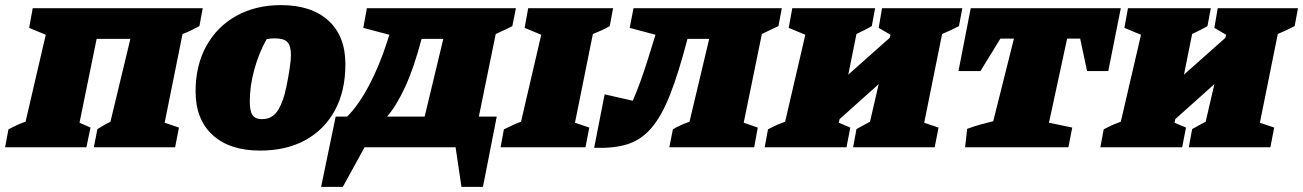

<svg xmlns="http://www.w3.org/2000/svg" viewBox="-50 -576 5097 751"><path d="M328 -424 261 -96 304 -77 288 0H-30L-17 -70Q-3 -77 11.5 -84.5Q26 -92 50 -100L129 -440L64 -467L78 -544H743L730 -474Q717 -467 700 -458.5Q683 -450 664 -443L594 -96L650 -77L635 0H317L331 -71Q342 -77 351 -83Q360 -89 382 -100L460 -424Z M967 13Q848 13 781.5 -48Q715 -109 715 -219Q715 -320 757 -396Q799 -472 874.5 -514Q950 -556 1049 -556Q1168 -556 1234.5 -495.5Q1301 -435 1301 -325Q1301 -220 1260 -144.5Q1219 -69 1144.5 -28Q1070 13 967 13ZM975 -110Q1004 -110 1023 -127.5Q1042 -145 1056 -185Q1064 -206 1071 -240.5Q1078 -275 1083 -308.5Q1088 -342 1088 -360Q1088 -397 1074 -411.5Q1060 -426 1024 -426Q1008 -426 993 -423Q963 -370 945 -305Q927 -240 927 -179Q927 -142 937.5 -126Q948 -110 975 -110Z M1206 155 1263 -120H1308Q1352 -164 1393 -241Q1434 -318 1465 -415L1473 -440L1371 -467L1385 -544H1968L1954 -474Q1946 -470 1943 -468.5Q1940 -467 1936.5 -465Q1933 -463 1922.5 -458.5Q1912 -454 1889 -443L1823 -120H1893L1839 155H1755L1732 0H1376L1291 155ZM1599 -424Q1569 -310 1534.5 -235.5Q1500 -161 1464 -120H1611L1684 -424Z M1908 0 1921 -70Q1938 -78 1954.5 -86Q1971 -94 1988 -100L2067 -440L2002 -467L2016 -544H2348L2335 -474Q2320 -465 2303.5 -457.5Q2287 -450 2269 -443L2199 -96L2255 -77L2240 0Z M2274 2 2315 -207 2425 -182Q2440 -216 2455 -257.5Q2470 -299 2483.5 -342Q2497 -385 2508 -421L2514 -440L2413 -467L2428 -544H3008L2995 -474Q2976 -465 2961 -458Q2946 -451 2930 -443L2859 -96L2914 -77L2900 0H2568L2582 -70Q2594 -78 2614.5 -87Q2635 -96 2647 -100L2724 -424H2639Q2604 -289 2570 -203.5Q2536 -118 2495.5 -72.5Q2455 -27 2401.5 -11Q2348 5 2274 2Z M2941 0 2954 -70Q2966 -76 2973.5 -80Q2981 -84 2991.5 -88.5Q3002 -93 3021 -100L3100 -440L3035 -467L3049 -544H3373L3360 -474Q3347 -466 3330.5 -458Q3314 -450 3300 -443L3268 -284L3430 -428L3433 -440L3387 -467L3400 -544H3714L3701 -474Q3688 -467 3670 -458.5Q3652 -450 3635 -443L3565 -96L3621 -77L3606 0H3287L3300 -71Q3312 -78 3326 -85.5Q3340 -93 3353 -100L3387 -247L3234 -110L3231 -96L3276 -77L3261 0Z M4334 -544 4285 -298H4202L4175 -425H4124L4053 -96L4144 -77L4129 0H3725L3733 -72Q3760 -82 3783.5 -88.5Q3807 -95 3835 -102L3916 -425H3863L3785 -298H3699L3747 -544Z M4254 0 4267 -70Q4279 -76 4286.5 -80Q4294 -84 4304.5 -88.5Q4315 -93 4334 -100L4413 -440L4348 -467L4362 -544H4686L4673 -474Q4660 -466 4643.5 -458Q4627 -450 4613 -443L4581 -284L4743 -428L4746 -440L4700 -467L4713 -544H5027L5014 -474Q5001 -467 4983 -458.5Q4965 -450 4948 -443L4878 -96L4934 -77L4919 0H4600L4613 -71Q4625 -78 4639 -85.5Q4653 -93 4666 -100L4700 -247L4547 -110L4544 -96L4589 -77L4574 0Z"/></svg>

Font: Piazzolla SC Black
Style: Italic
Weight: 900
Italic angle: -11.3°
Designer: Juan Pablo del Peral
Foundry: Huerta Tipografica
Version: Version 1.330